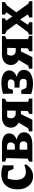

<svg xmlns="http://www.w3.org/2000/svg" viewBox="1248 -1788 551 3088"><g transform="rotate(-90 1524.0 -244.5)"><path d="M233 11Q169 11 122 -20Q75 -51 48.5 -107.5Q22 -164 22 -239Q22 -362 88 -431Q154 -500 267 -500Q341 -500 409 -473L408 -304H349L317 -386Q264 -397 208 -397Q201 -397 194 -396Q174 -328 174 -265Q174 -186 207.5 -145Q241 -104 303 -104Q350 -104 414 -130L425 -104Q353 11 233 11Z M467 0V-47Q484 -64 516 -75L525 -418L467 -437V-489H746Q829 -489 875.5 -459Q922 -429 922 -375Q922 -331 895 -299.5Q868 -268 819 -253Q940 -227 940 -134Q940 -71 887.5 -35.5Q835 0 740 0ZM712 -407H660V-282H738Q777 -307 777 -347Q777 -379 759.5 -393Q742 -407 712 -407ZM729 -205H660V-82H756Q794 -100 794 -142Q794 -173 777 -189Q760 -205 729 -205Z M955 0V-55L1004 -67L1095 -220Q1058 -239 1036 -272Q1014 -305 1014 -344Q1014 -411 1060 -450Q1106 -489 1186 -489H1481V-442Q1470 -434 1457 -427Q1444 -420 1430 -415V-69L1483 -53V0H1235V-48Q1248 -57 1259 -62Q1270 -67 1282 -72L1285 -184H1232L1141 0ZM1240 -268H1287L1290 -405H1185Q1165 -376 1165 -343Q1165 -312 1185.5 -290Q1206 -268 1240 -268Z M1723 10Q1686 10 1641 2.5Q1596 -5 1554 -19L1557 -178H1619L1653 -98Q1699 -91 1735 -91Q1758 -91 1776 -94Q1787 -103 1793 -116Q1799 -129 1799 -147Q1799 -177 1779.5 -191.5Q1760 -206 1726 -206H1659V-287H1750Q1767 -296 1779 -308.5Q1791 -321 1791 -345Q1791 -371 1772.5 -383.5Q1754 -396 1722 -395Q1705 -396 1687 -394.5Q1669 -393 1648 -389L1623 -313H1562L1558 -472Q1604 -486 1651.5 -492Q1699 -498 1735 -498Q1827 -498 1881 -464.5Q1935 -431 1935 -372Q1935 -330 1907 -298.5Q1879 -267 1831 -252Q1887 -240 1915.5 -210Q1944 -180 1944 -136Q1944 -66 1883.5 -28Q1823 10 1723 10Z M1963 0V-55L2012 -67L2103 -220Q2066 -239 2044 -272Q2022 -305 2022 -344Q2022 -411 2068 -450Q2114 -489 2194 -489H2489V-442Q2478 -434 2465 -427Q2452 -420 2438 -415V-69L2491 -53V0H2243V-48Q2256 -57 2267 -62Q2278 -67 2290 -72L2293 -184H2240L2149 0ZM2248 -268H2295L2298 -405H2193Q2173 -376 2173 -343Q2173 -312 2193.5 -290Q2214 -268 2248 -268Z M2510 0V-49Q2529 -63 2551 -73L2687 -256L2575 -413Q2546 -425 2520 -441V-489H2773V-441L2734 -424L2803 -321L2869 -420Q2851 -429 2834 -441V-489H3034V-441L2977 -405L2869 -259L3006 -67L3048 -49V0H2787V-49Q2811 -63 2836 -73L2753 -197L2669 -73L2710 -49V0Z"/></g></svg>

Font: Piazzolla
Style: Bold
Weight: 700
Designer: Juan Pablo del Peral
Foundry: Huerta Tipografica
Version: Version 1.330